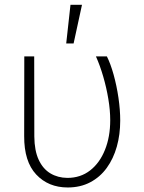

<svg xmlns="http://www.w3.org/2000/svg" viewBox="-20 -785 612 814"><path d="M83 -545.9H125L125.5 -206.1Q126 -146.5 144 -107.7Q162.1 -68.8 193.6 -50Q225.1 -31.2 265.6 -30.8Q321.3 -30.8 362.1 -62.5Q402.8 -94.2 425 -149.7Q447.3 -205.1 447.3 -275.4Q447.3 -317.9 439.2 -366Q431.2 -414.1 417.5 -460.9Q403.8 -507.8 386.7 -545.9H433.1Q448.7 -515.1 461.7 -468.5Q474.6 -421.9 482.2 -370.6Q489.7 -319.3 489.7 -273.9Q489.7 -214.8 475.3 -163.6Q460.9 -112.3 432.6 -73.2Q404.3 -34.2 362.5 -12.2Q320.8 9.8 267.1 9.8Q185.1 9.8 133.5 -45.2Q82 -100.1 82.5 -208ZM260.7 -600.6 278.8 -764.6H327.6L292 -600.6Z"/></svg>

Font: Inter Tight ExtraLight
Style: Regular
Weight: 250
Designer: Rasmus Andersson
Foundry: rsms
Version: Version 3.004